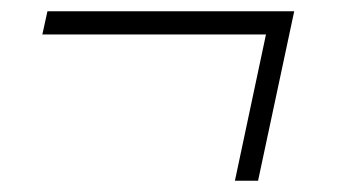

<svg xmlns="http://www.w3.org/2000/svg" viewBox="-20 -320 640 340"><path d="M396 0 451 -259H55L64 -300H501L437 0Z"/></svg>

Font: Red Hat Display VF
Style: Italic
Weight: 300
Italic angle: -12°
Designer: Pentagram, MCKL
Foundry: Pentagram, MCKL
Version: Version 1.023